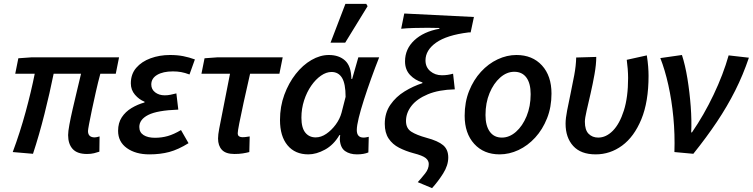

<svg xmlns="http://www.w3.org/2000/svg" viewBox="-20 -788 3901 995"><path d="M431 10Q380 10 356.5 -16Q333 -42 333 -88Q333 -106 339.5 -141.5Q346 -177 356.5 -222.5Q367 -268 378.5 -316Q390 -364 400 -406H258Q238 -307 210.5 -197.5Q183 -88 151 9L46 0Q84 -102 113 -208.5Q142 -315 160 -406H59L75 -486L145 -491H597L580 -406H500Q488 -362 477 -313Q466 -264 456.5 -219.5Q447 -175 441.5 -145Q436 -115 436 -109Q436 -76 471 -76Q479 -76 496 -81L495 -2Q484 2 467.5 6Q451 10 431 10Z M754 12Q683 12 637.5 -20.5Q592 -53 592 -110Q592 -151 611 -180Q630 -209 661.5 -228Q693 -247 729 -257V-261Q701 -272 679.5 -297Q658 -322 658 -356Q658 -404 686 -436.5Q714 -469 760.5 -486Q807 -503 861 -503Q899 -503 929.5 -497Q960 -491 990 -480L962 -402Q938 -411 918.5 -414.5Q899 -418 876 -418Q825 -418 794.5 -400Q764 -382 764 -350Q764 -325 784 -309.5Q804 -294 834 -294Q849 -294 863.5 -297Q878 -300 894 -304L904 -220Q795 -216 748.5 -192.5Q702 -169 702 -130Q702 -102 724 -88Q746 -74 783 -74Q818 -74 849.5 -83Q881 -92 918 -114L957 -46Q904 -13 857.5 -0.5Q811 12 754 12Z M1195 10Q1150 10 1130 -11.5Q1110 -33 1110 -70Q1110 -90 1116 -121L1172 -406H1024L1040 -486L1108 -491H1445L1428 -406H1276Q1257 -323 1242.5 -256.5Q1228 -190 1220 -149Q1212 -108 1212 -98Q1212 -86 1219 -81.5Q1226 -77 1236 -77Q1248 -77 1257 -78.5Q1266 -80 1274 -81L1272 0Q1257 4 1238 7Q1219 10 1195 10Z M1578 12Q1509 12 1470 -35Q1431 -82 1431 -166Q1431 -236 1453.5 -297Q1476 -358 1512.5 -404.5Q1549 -451 1594 -477Q1639 -503 1684 -503Q1737 -503 1768.5 -474Q1800 -445 1801 -379H1805L1837 -491H1945Q1924 -438 1903.5 -381Q1883 -324 1866 -271Q1849 -218 1839 -177Q1829 -136 1829 -114Q1829 -75 1864 -75Q1872 -75 1878.5 -76.5Q1885 -78 1891 -79L1889 2Q1865 12 1830 12Q1793 12 1768.5 -5Q1744 -22 1741 -65Q1741 -69 1741.5 -75Q1742 -81 1743 -88H1739Q1709 -37 1664 -12.5Q1619 12 1578 12ZM1616 -76Q1644 -76 1671 -94.5Q1698 -113 1719.5 -142Q1741 -171 1750 -204L1771 -286Q1771 -354 1752.5 -384.5Q1734 -415 1698 -415Q1671 -415 1643.5 -396Q1616 -377 1593 -344Q1570 -311 1556 -268Q1542 -225 1542 -178Q1542 -126 1562 -101Q1582 -76 1616 -76ZM1693 -567 1770 -768H1878L1885 -756L1769 -567Z M2219 187 2145 156Q2165 134 2183.5 110.5Q2202 87 2202 62Q2202 44 2186 31Q2170 18 2123 6Q2082 -5 2048 -22.5Q2014 -40 1994 -70Q1974 -100 1974 -146Q1974 -203 2003 -245Q2032 -287 2077 -314.5Q2122 -342 2169 -357V-361Q2131 -372 2105 -399.5Q2079 -427 2079 -470Q2079 -534 2127 -579Q2175 -624 2257 -639V-643Q2232 -644 2196.5 -644Q2161 -644 2124.5 -643Q2088 -642 2059 -639L2075 -718L2436 -700L2419 -620H2408Q2295 -606 2240 -567Q2185 -528 2185 -475Q2185 -440 2210 -419Q2235 -398 2270 -398Q2286 -398 2299.5 -400Q2313 -402 2328 -406L2337 -325Q2254 -323 2197.5 -299.5Q2141 -276 2112.5 -239.5Q2084 -203 2084 -161Q2084 -123 2111.5 -105.5Q2139 -88 2190 -74Q2250 -58 2276.5 -35.5Q2303 -13 2303 28Q2303 69 2276.5 111Q2250 153 2219 187Z M2569 12Q2487 12 2437.5 -42.5Q2388 -97 2388 -188Q2388 -259 2411 -316.5Q2434 -374 2472.5 -416Q2511 -458 2559 -480.5Q2607 -503 2656 -503Q2739 -503 2788.5 -449Q2838 -395 2838 -303Q2838 -233 2815 -175Q2792 -117 2753.5 -75Q2715 -33 2667 -10.5Q2619 12 2569 12ZM2581 -75Q2620 -75 2654 -105Q2688 -135 2709 -186Q2730 -237 2730 -300Q2730 -356 2708 -386Q2686 -416 2645 -416Q2606 -416 2572 -386Q2538 -356 2517 -305.5Q2496 -255 2496 -192Q2496 -137 2518 -106Q2540 -75 2581 -75Z M3067 12Q2990 12 2950.5 -31.5Q2911 -75 2911 -147Q2911 -175 2919 -215.5Q2927 -256 2937 -303.5Q2947 -351 2956 -399Q2965 -447 2966 -490L3070 -493Q3070 -454 3061 -403.5Q3052 -353 3040.5 -303Q3029 -253 3020 -214Q3011 -175 3011 -157Q3011 -114 3030.5 -94.5Q3050 -75 3080 -75Q3121 -75 3156 -110.5Q3191 -146 3213 -215Q3235 -284 3235 -384Q3235 -405 3233 -431Q3231 -457 3228 -478L3332 -501Q3337 -469 3339 -443Q3341 -417 3341 -395Q3341 -260 3303.5 -169.5Q3266 -79 3204 -33.5Q3142 12 3067 12Z M3475 0Q3478 -92 3469.5 -180.5Q3461 -269 3443.5 -347.5Q3426 -426 3402 -487L3514 -503Q3531 -451 3542.5 -380.5Q3554 -310 3559.5 -236.5Q3565 -163 3562 -102H3566Q3628 -192 3678 -297Q3728 -402 3756 -501L3861 -489Q3831 -400 3790 -318.5Q3749 -237 3695.5 -157Q3642 -77 3573 9Z"/></svg>

Font: Source Sans 3 Semibold
Style: Italic
Weight: 600
Italic angle: -11°
Designer: Paul D. Hunt
Foundry: Adobe
Version: Version 3.052;hotconv 1.1.0;makeotfexe 2.6.0